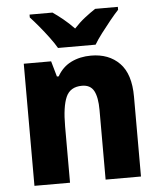

<svg xmlns="http://www.w3.org/2000/svg" viewBox="-54 -813 718 860"><g transform="rotate(-5 305.0 -383.0)"><path d="M369 -559Q449 -559 497 -510Q545 -461 545 -359V0H386V-313Q386 -370 370.5 -399Q355 -428 317 -428Q264 -428 245 -385Q226 -342 226 -253V0H66V-549H189L209 -479H217Q240 -520 279.5 -539.5Q319 -559 369 -559ZM225 -606Q213 -627 192.5 -654.5Q172 -682 150 -708.5Q128 -735 111 -753V-766H214Q236 -751 260.5 -731Q285 -711 309 -686Q333 -712 358 -731.5Q383 -751 406 -766H508V-753Q491 -735 469.5 -708.5Q448 -682 427.5 -655Q407 -628 394 -606Z"/></g></svg>

Font: Noto Sans Gujarati SemiCondensed ExtraBold
Style: Regular
Weight: 800
Width: 4
Designer: Jelle Bosma - Monotype Design Team, Universal Thirst
Foundry: Monotype Imaging Inc.
Version: Version 2.106; ttfautohint (v1.8.4.7-5d5b)